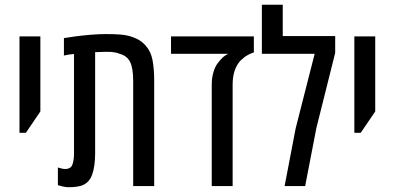

<svg xmlns="http://www.w3.org/2000/svg" viewBox="-20 -783 1661 808"><path d="M62 -224.1V-629.9H149.9V-314L88.9 -224.1Z M269 4.9Q259.3 4.9 247.3 2.4Q235.4 0 223.6 -3.9V-78.1Q242.7 -71.8 253.9 -71.8Q277.8 -71.8 284.7 -90.3Q291.5 -108.9 291.5 -138.7V-555.7Q281.2 -555.2 270.5 -553.5Q259.8 -551.8 249 -549.3V-622.6Q267.6 -626 297.4 -629.9Q327.1 -633.8 360.8 -636.7Q394.5 -639.6 425.3 -639.6Q460.4 -639.6 483.4 -637.9Q506.3 -636.2 522.7 -631.8Q539.1 -627.4 553.7 -620.6Q565.4 -615.2 575 -607.9Q584.5 -600.6 592.3 -591.8Q614.7 -567.4 621.8 -530.5Q628.9 -493.7 628.9 -441.9V0H540.5V-442.4Q540.5 -496.1 527.6 -522.2Q514.6 -548.3 483.4 -556.6Q469.7 -562.5 449.2 -564.5Q440.9 -564.9 423.6 -564.9Q406.2 -564.9 380.4 -563.5V-138.7Q380.4 -111.3 377.2 -88.1Q374 -64.9 367.7 -47.9Q356.4 -17.1 331.5 -5.4Q317.9 1 301.5 2.9Q285.2 4.9 269 4.9Z M871.1 0V-428.2Q871.1 -455.6 878.2 -479.2Q885.3 -502.9 895.5 -516.1Q907.2 -531.7 917.2 -541Q927.2 -550.3 940.4 -556.6H699.7V-629.9H1048.3V-562.5Q1025.4 -554.7 1009.5 -543Q993.7 -531.2 984.4 -518.6Q959 -483.9 959 -426.8V0Z M1177.7 0 1224.1 -242.2 1304.2 -556.6H1082V-763.2H1169.9V-631.3H1390.6V-560.5L1311.5 -244.6L1264.2 0Z M1471.2 -224.1V-629.9H1559.1V-314L1498 -224.1Z"/></svg>

Font: Open Sans Condensed Medium
Style: Regular
Weight: 500
Width: 3
Designer: Monotype Design Team
Foundry: Monotype Imaging Inc.
Version: Version 3.000